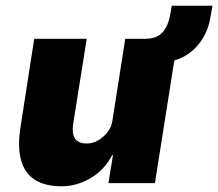

<svg xmlns="http://www.w3.org/2000/svg" viewBox="-20 -642 765 673"><path d="M196 11Q138 11 102 -12Q66 -35 53.5 -82Q41 -129 52 -197L100 -506H284L237 -211Q233 -186 237 -170Q241 -154 253 -146.5Q265 -139 284 -139Q305 -139 324 -150Q343 -161 357 -179Q371 -197 374 -219L419 -506H603L523 0H360L376 -98H373Q345 -45 296.5 -17Q248 11 196 11ZM576 -427 486 -491 488 -506Q513 -506 531 -514.5Q549 -523 561 -544Q573 -565 579 -604L582 -622H725L718 -584Q712 -543 692 -509.5Q672 -476 642 -454.5Q612 -433 576 -427Z"/></svg>

Font: Nunito Sans 7pt SemiCondensed Black
Style: Italic
Weight: 900
Width: 4
Italic angle: -9°
Designer: Vernon Adams
Foundry: Vernon Adams
Version: Version 3.101;gftools[0.9.27]